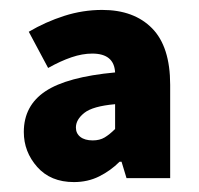

<svg xmlns="http://www.w3.org/2000/svg" viewBox="-20 -731 401 387"><path d="M129 -364Q82 -364 55 -394.5Q28 -425 28 -465Q28 -518 71.5 -547Q115 -576 212 -585Q211 -604 199.5 -613.5Q188 -623 166 -623Q146 -623 124 -615.5Q102 -608 77 -594L38 -667Q72 -687 109.5 -699Q147 -711 186 -711Q250 -711 286.5 -674Q323 -637 323 -560V-372H235L225 -405H221Q203 -387 180 -375.5Q157 -364 129 -364ZM167 -448Q181 -448 191 -454Q201 -460 212 -471V-521Q167 -517 150 -503.5Q133 -490 133 -474Q133 -462 142 -455Q151 -448 167 -448Z"/></svg>

Font: Mada ExtraBold
Style: Regular
Weight: 800
Designer: Khaled Hosny
Version: Version 1.5